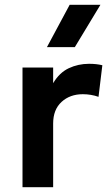

<svg xmlns="http://www.w3.org/2000/svg" viewBox="-20 -782 462 802"><path d="M74 0V-500H202V-434.5Q228 -478.5 267.2 -497Q306.5 -515.5 352 -515.5Q368 -515.5 381.5 -514Q395 -512.5 407.5 -509.5L391.5 -377.5Q376 -383 359.2 -385.8Q342.5 -388.5 326 -388.5Q272 -388.5 237 -356.2Q202 -324 202 -266V0ZM176 -585 271 -762H399.5L292.5 -585Z"/></svg>

Font: Geologica Roman Medium
Style: Regular
Weight: 500
Designer: Sindre Bremnes, Frode Helland
Foundry: Monokrom Skriftforlag AS
Version: Version 1.010;gftools[0.9.28]